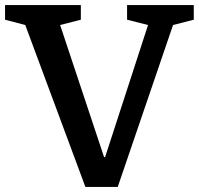

<svg xmlns="http://www.w3.org/2000/svg" viewBox="-35 -740 787 760"><path d="M203 -641 377 -118H381L551 -641L468 -662V-720H732V-662L650 -641L431 0H303L65 -641L-15 -662V-720H285V-662Z"/></svg>

Font: Domine
Style: Regular
Weight: 400
Designer: Pablo Impallari, Rodrigo Fuenzalida, Brenda Gallo
Foundry: Pablo Impallari, Rodrigo Fuenzalida, Brenda Gallo
Version: Version 2.000;September 19, 2022;FontCreator 14.0.0.2877 64-